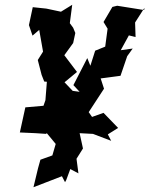

<svg xmlns="http://www.w3.org/2000/svg" viewBox="-20 -567 624 803"><path d="M431 -5 474 -32 413 -95 365 -78 351 -98 415 -196 401 -239 484 -250 512 -332 535 -364 485 -357 519 -419 547 -412 545 -473 584 -534 583 -525 470 -543 450 -538 413 -475 430 -447 420 -372 378 -355 358 -292 345 -324 287 -211 313 -183 284 -187 245 -228 244 -218 302 -266 249 -336 286 -387 295 -429 286 -451 272 -470 282 -547 235 -518 174 -531 117 -537 101 -462 116 -418 144 -442 160 -351 138 -316 154 -254 165 -226 176 -225 170 -148 153 -99 189 -127 86 -118 63 -13 129 -10 174 -7 175 -11 213 35 199 83 149 101 139 137 120 216 239 170 252 195 257 186 274 140 308 158 300 97 327 54 313 -10 369 -7 445 22Z"/></svg>

Font: Asimov Aggro
Style: It
Weight: 500
Designer: Google
Version: Version 2.000980; 2014